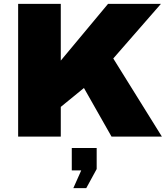

<svg xmlns="http://www.w3.org/2000/svg" viewBox="-20 -708 873 995"><path d="M481 59V168L427 267H360L401 175H352V59ZM295 -688V-394L540 -688H814L567 -405L819 0H558L415 -252L295 -154V0H74V-688Z"/></svg>

Font: Archicoco
Style: Regular
Weight: 400
Designer: Hector Gatti
Foundry: Hector Gatti
Version: 1.002